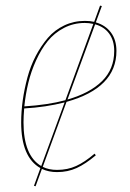

<svg xmlns="http://www.w3.org/2000/svg" viewBox="-20 -602 462 682"><path d="M393.6 -420.9Q393.6 -289.6 216.3 -240.2L131.8 -9.3Q153.3 1.5 182.6 1.5Q220.2 1.5 250.7 -12.5Q281.2 -26.4 315.9 -56.2L320.3 -50.3Q283.7 -19.5 252.2 -5.1Q220.7 9.3 182.6 9.3Q152.8 9.3 128.9 -2L106.4 59.6L100.6 58.1L123.5 -4.9Q55.2 -43.5 55.2 -167Q55.2 -205.6 60.8 -245.6Q66.4 -285.6 77.4 -326.7Q88.4 -367.7 107.2 -403.6Q126 -439.5 150.1 -467.5Q174.3 -495.6 208.3 -511.7Q242.2 -527.8 281.7 -527.8Q300.3 -527.8 314.5 -524.4L335.4 -582L341.8 -580.6L320.3 -522.5Q354.5 -512.7 374 -486.6Q393.6 -460.4 393.6 -420.9ZM281.2 -520.5Q241.2 -520.5 207 -502.7Q172.9 -484.9 149.4 -455.8Q126 -426.8 108.2 -387.5Q90.3 -348.1 80.6 -307.6Q70.8 -267.1 66.4 -224.1Q150.9 -229.5 212.4 -246.1L311.5 -517.1Q295.4 -520.5 281.2 -520.5ZM385.7 -420.9Q385.7 -458 367.9 -482.4Q350.1 -506.8 317.9 -515.6L219.7 -248.5Q298.8 -271 342.3 -313.7Q385.7 -356.4 385.7 -420.9ZM126.5 -12.2 209.5 -238.3Q143.1 -221.2 65.9 -216.8Q63.5 -188.5 63.5 -167.5Q63.5 -49.3 126.5 -12.2Z"/></svg>

Font: Fira Sans Compressed Eight
Style: Italic
Weight: 100
Width: 3
Italic angle: -8°
Designer: Carrois Corporate & Edenspiekermann AG
Foundry: Carrois Corporate GbR & Edenspiekermann AG
Version: Version 4.203;PS 004.203;hotconv 1.0.88;makeotf.lib2.5.64775